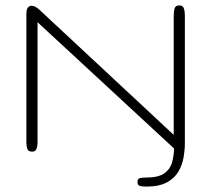

<svg xmlns="http://www.w3.org/2000/svg" viewBox="-20 -564 785 714"><path d="M523.4 129.9Q510.7 129.9 501 127.7Q491.2 125.5 491.2 112.8Q491.2 100.1 501 98.1Q510.7 96.2 523.4 96.2Q568.4 96.2 590.3 81.1Q612.3 65.9 619.4 41.3Q626.5 16.6 627.4 -11.7L119.6 -481.4V-34.2Q119.6 -20 115.5 -10Q111.3 0 99.6 0Q85.4 0 81.8 -10Q78.1 -20 78.1 -34.2V-512.2Q78.1 -542.5 98.1 -542.5Q110.4 -542.5 126.5 -527.8L626 -62.5V-506.8Q626 -521 629.2 -532.5Q632.3 -543.9 647 -543.9Q659.7 -543.9 663.6 -533Q667.5 -522 667.5 -506.8V-31.2Q667.5 -6.3 662.6 21.7Q657.7 49.8 643.3 74.5Q628.9 99.1 600.1 114.5Q571.3 129.9 523.4 129.9Z"/></svg>

Font: Gruppo
Style: Regular
Weight: 400
Designer: Vernon Adams
Foundry: Vernon Adams
Version: Version 1.001; ttfautohint (v1.8.4.7-5d5b);gftools[0.9.28]